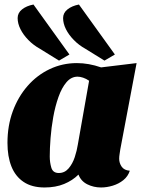

<svg xmlns="http://www.w3.org/2000/svg" viewBox="-20 -809 639 849"><path d="M177 20Q121 20 84.5 -4.5Q48 -29 30.5 -73Q13 -117 13 -177Q13 -253 36.5 -317Q60 -381 102 -429Q144 -477 200 -503.5Q256 -530 320 -530Q372 -530 427 -511L584 -530L512 -149Q511 -141 509 -129Q507 -117 507 -107Q507 -88 518 -72Q529 -56 554 -54Q546 -29 525.5 -12.5Q505 4 478.5 12Q452 20 427 20Q394 20 366 6Q338 -8 327 -37Q301 -11 263.5 4.5Q226 20 177 20ZM240 -44Q266 -44 283.5 -64.5Q301 -85 310.5 -114Q320 -143 324 -169L374 -452Q361 -461 347.5 -465.5Q334 -470 323 -470Q295 -470 274 -445.5Q253 -421 238.5 -380Q224 -339 215.5 -291.5Q207 -244 203.5 -198Q200 -152 200 -117Q200 -91 207 -67.5Q214 -44 240 -44ZM442 -541 358 -593Q329 -609 306.5 -632Q284 -655 271.5 -680Q259 -705 259 -729Q259 -752 278.5 -767.5Q298 -783 329 -789L488 -568ZM241 -541 157 -593Q128 -609 105.5 -632Q83 -655 70.5 -680Q58 -705 58 -729Q58 -752 77.5 -767.5Q97 -783 128 -789L287 -568Z"/></svg>

Font: Sansita Swashed Light ExtraBold
Style: Regular
Weight: 800
Version: Version 1.003